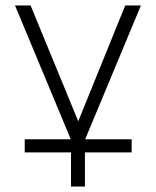

<svg xmlns="http://www.w3.org/2000/svg" viewBox="-20 -520 570 703"><path d="M70.5 -10V38H462V-10ZM35 -500 240 -8V163H291V-8L496 -500H438.5L266.5 -76L92 -500Z"/></svg>

Font: Overused Grotesk Light
Style: Regular
Weight: 300
Designer: RandomMaerks
Version: Version 0.005